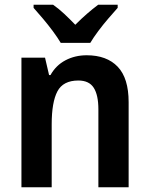

<svg xmlns="http://www.w3.org/2000/svg" viewBox="-20 -786 627 806"><path d="M344 -554Q428 -554 474 -506Q520 -458 520 -357V0H393V-327Q393 -387 373.5 -417.5Q354 -448 309 -448Q245 -448 221 -402.5Q197 -357 197 -264V0H70V-544H169L186 -471H192Q215 -512 255 -533Q295 -554 344 -554ZM235 -606Q222 -628 202 -655Q182 -682 160 -708Q138 -734 121 -753V-766H203Q226 -750 249 -728.5Q272 -707 296 -682Q322 -708 345 -728Q368 -748 392 -766H474V-753Q457 -734 435 -708.5Q413 -683 392.5 -655.5Q372 -628 359 -606Z"/></svg>

Font: Noto Sans Bengali SemiCondensed SemiBold
Style: Regular
Weight: 600
Width: 4
Designer: Joana Ranito - Universal Thirst; Jelle Bosma - Monotype Design Team
Foundry: Universal Thirst ehf.
Version: Version 3.000; ttfautohint (v1.8.4.7-5d5b)